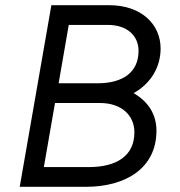

<svg xmlns="http://www.w3.org/2000/svg" viewBox="-20 -720 692 740"><path d="M56 0H311C466 0 583 -73 583 -216C583 -279 552 -328 495 -361C561 -398 599 -461 599 -533C599 -627 524 -700 401 -700H178ZM322 -76H149L192 -323H365C450 -323 498 -274 498 -210C498 -119 429 -76 322 -76ZM206 -399 245 -624H395C473 -624 514 -580 514 -524C514 -441 453 -399 356 -399Z"/></svg>

Font: Fixel Display 20240404
Style: Italic
Weight: 400
Italic angle: -10°
Designer: AlfaBravo + MacPaw
Foundry: Kyrylo Tkachov, Marchela Mozhyna, Serhii Makarenko, Maria Weinstein, Zakhar Kryvoshyya
Version: Version 1.211;Glyphs 3.2 (3225)